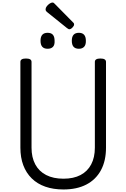

<svg xmlns="http://www.w3.org/2000/svg" viewBox="-20 -1477 998 1516"><path d="M481 19Q401 19 338 -3Q275 -25 231 -68Q187 -111 164 -172Q141 -233 141 -311V-988Q141 -1002 152 -1008.5Q163 -1015 185 -1015Q207 -1015 218 -1008.5Q229 -1002 229 -988V-311Q229 -234 258.5 -179Q288 -124 344.5 -95Q401 -66 481 -66Q561 -66 616 -95Q671 -124 700 -179Q729 -234 729 -311V-988Q729 -1002 740 -1008.5Q751 -1015 773 -1015Q817 -1015 817 -988V-311Q817 -207 777 -133Q737 -59 662 -20Q587 19 481 19ZM356 -1092Q328 -1092 314 -1107.5Q300 -1123 300 -1155Q300 -1187 314 -1202.5Q328 -1218 356 -1218Q384 -1218 397.5 -1202.5Q411 -1187 411 -1155Q413 -1123 398.5 -1107.5Q384 -1092 356 -1092ZM603 -1092Q575 -1092 561 -1107.5Q547 -1123 547 -1155Q547 -1187 561 -1202.5Q575 -1218 603 -1218Q630 -1218 644 -1202.5Q658 -1187 658 -1155Q659 -1124 644.5 -1108Q630 -1092 603 -1092ZM527 -1246Q523 -1246 518.5 -1249Q514 -1252 508 -1256L355 -1379Q345 -1387 342.5 -1392Q340 -1397 340 -1404Q340 -1415 349 -1427Q358 -1439 371 -1448Q384 -1457 394 -1457Q400 -1457 404.5 -1454Q409 -1451 413 -1446L556 -1301Q563 -1295 564 -1291Q565 -1287 565 -1283Q565 -1273 552 -1259.5Q539 -1246 527 -1246Z"/></svg>

Font: Playwrite NG Modern
Style: Regular
Weight: 400
Designer: Veronika Burian, José Scaglione
Foundry: TypeTogether
Version: Version 1.002